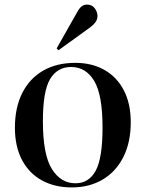

<svg xmlns="http://www.w3.org/2000/svg" viewBox="-20 -803 635 837"><path d="M293 14Q218 14 162 -17Q106 -48 75.5 -106.5Q45 -165 45 -246Q45 -334 77 -397.5Q109 -461 168 -495Q227 -529 308 -529Q381 -529 435.5 -498Q490 -467 520 -409Q550 -351 550 -270Q550 -183 518 -119Q486 -55 428 -20.5Q370 14 293 14ZM309 -4Q367 -4 397 -58.5Q427 -113 427 -247Q427 -390 390.5 -450.5Q354 -511 290 -511Q230 -511 198.5 -458.5Q167 -406 167 -275Q167 -129 206 -66.5Q245 -4 309 -4ZM235 -584 227 -592 317 -751Q327 -769 337 -776Q347 -783 359 -783Q381 -783 393 -767Q405 -751 405 -733Q405 -717 394 -703.5Q383 -690 368 -680Z"/></svg>

Font: Literata 72pt Medium
Style: Regular
Weight: 500
Designer: Latin by Veronika Burian and Jose Scaglione. Greek by Irene Vlachou. Cyrillic by Vera Evstafieva.
Foundry: TypeTogether
Version: Version 3.002